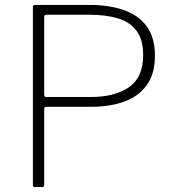

<svg xmlns="http://www.w3.org/2000/svg" viewBox="-20 -762 714 782"><path d="M611 -535Q611 -461 577.5 -415Q544 -369 485.5 -348Q427 -327 351 -327H168Q160 -327 160 -318V-9Q160 0 152 0H122Q118 0 116 -2Q114 -4 114 -8V-732Q114 -742 123 -742H345Q423 -742 483 -721.5Q543 -701 577 -655.5Q611 -610 611 -535ZM563 -538Q563 -600 536.5 -636Q510 -672 461 -687Q412 -702 344 -702H169Q160 -702 160 -694V-377Q160 -367 167 -367H351Q447 -367 505 -406.5Q563 -446 563 -538Z"/></svg>

Font: Libre Franklin Thin Thin
Style: Regular
Weight: 250
Version: Version 3.000